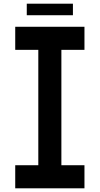

<svg xmlns="http://www.w3.org/2000/svg" viewBox="-20 -1020 540 1040"><path d="M312.5 -125H437.5V0H62.5V-125H187.5V-750H62.5V-875H437.5V-750H312.5ZM125 -937.5V-1000H375V-937.5Z"/></svg>

Font: Oldtimer
Style: Regular
Weight: 400
Designer: GGBotNet
Foundry: GGBotNet
Version: 1.00